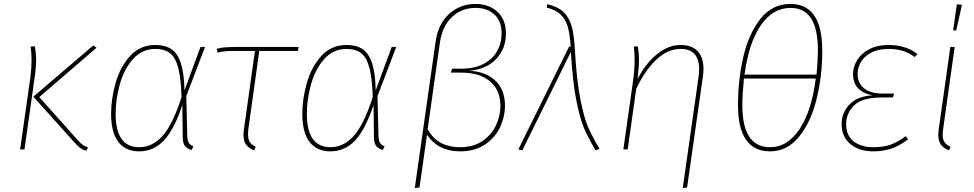

<svg xmlns="http://www.w3.org/2000/svg" viewBox="-20 -757 4938 973"><path d="M359 -33 149 -267 453 -527 469 -515 179 -265 373 -48Q389 -30 399.5 -22.5Q410 -15 426 -10L417 7Q399 2 387.5 -6.5Q376 -15 359 -33ZM134 -365Q140 -415 140 -451Q140 -486 135 -521L156 -523Q163 -488 163 -453Q163 -412 155 -360L104 0H82Z M915 -299 996 -519H1019L924 -270L929 -68Q930 -43 937.5 -32Q945 -21 960 -16L951 3Q929 -3 917.5 -17Q906 -31 906 -64L904 -225Q862 -99 810 -44.5Q758 10 685 10Q616 10 579.5 -38Q543 -86 543 -180Q543 -256 566 -337Q589 -418 639.5 -473.5Q690 -529 767 -529Q817 -529 848.5 -508Q880 -487 896.5 -437Q913 -387 915 -299ZM566 -180Q566 -11 686 -11Q752 -11 803.5 -68Q855 -125 900 -265Q897 -361 883 -413.5Q869 -466 841.5 -487.5Q814 -509 767 -509Q699 -509 653.5 -457Q608 -405 587 -329Q566 -253 566 -180Z M1239 -106Q1237 -94 1237 -76Q1237 -51 1246 -37Q1255 -23 1276 -13L1268 5Q1239 -7 1226.5 -25Q1214 -43 1214 -74Q1214 -89 1217 -107L1272 -499H1177Q1139 -499 1119 -497Q1099 -495 1082 -490L1079 -509Q1094 -515 1117 -517Q1140 -519 1183 -519H1493L1490 -499H1294Z M1884 -299 1965 -519H1988L1893 -270L1898 -68Q1899 -43 1906.5 -32Q1914 -21 1929 -16L1920 3Q1898 -3 1886.5 -17Q1875 -31 1875 -64L1873 -225Q1831 -99 1779 -44.5Q1727 10 1654 10Q1585 10 1548.5 -38Q1512 -86 1512 -180Q1512 -256 1535 -337Q1558 -418 1608.5 -473.5Q1659 -529 1736 -529Q1786 -529 1817.5 -508Q1849 -487 1865.5 -437Q1882 -387 1884 -299ZM1535 -180Q1535 -11 1655 -11Q1721 -11 1772.5 -68Q1824 -125 1869 -265Q1866 -361 1852 -413.5Q1838 -466 1810.5 -487.5Q1783 -509 1736 -509Q1668 -509 1622.5 -457Q1577 -405 1556 -329Q1535 -253 1535 -180Z M2187 -542Q2199 -634 2255 -685.5Q2311 -737 2390 -737Q2458 -737 2501 -697Q2544 -657 2544 -587Q2544 -511 2495 -458.5Q2446 -406 2356 -398Q2439 -396 2489 -349.5Q2539 -303 2539 -222Q2539 -166 2514.5 -113Q2490 -60 2438.5 -25Q2387 10 2311 10Q2201 10 2144 -74L2106 193L2082 196ZM2516 -220Q2516 -300 2463.5 -344.5Q2411 -389 2317 -389H2265L2271 -409H2319Q2384 -409 2430 -433Q2476 -457 2499 -497.5Q2522 -538 2522 -587Q2522 -650 2485.5 -683.5Q2449 -717 2390 -717Q2320 -717 2270.5 -671Q2221 -625 2209 -539L2147 -101Q2176 -53 2216 -32Q2256 -11 2311 -11Q2380 -11 2426 -43Q2472 -75 2494 -123Q2516 -171 2516 -220Z M2893 -510Q2902 -351 2921 -255Q2940 -159 2960 -113.5Q2980 -68 3018 -3L2998 5Q2962 -57 2941 -104.5Q2920 -152 2901 -246.5Q2882 -341 2873 -494L2627 5L2607 0L2864 -521L2872 -520Q2868 -583 2857.5 -620.5Q2847 -658 2822 -682.5Q2797 -707 2750 -719L2754 -736Q2807 -723 2835.5 -696Q2864 -669 2876.5 -626Q2889 -583 2893 -510Z M3520 -367Q3523 -388 3523 -406Q3523 -509 3429 -509Q3364 -509 3306 -454.5Q3248 -400 3204 -306L3161 0H3139L3188 -346Q3196 -401 3196 -454Q3196 -494 3192 -521L3212 -522Q3218 -489 3218 -453Q3218 -413 3211 -357Q3253 -437 3310 -483Q3367 -529 3429 -529Q3486 -529 3515.5 -497.5Q3545 -466 3545 -408Q3545 -390 3542 -369L3462 193L3440 196Z M4147 -500Q4147 -371 4118 -254Q4089 -137 4029 -63.5Q3969 10 3882 10Q3801 10 3760.5 -49Q3720 -108 3720 -223Q3720 -354 3747.5 -471Q3775 -588 3834.5 -662.5Q3894 -737 3986 -737Q4147 -737 4147 -500ZM3753 -379H4118Q4125 -461 4125 -500Q4125 -610 4090.5 -663.5Q4056 -717 3986 -717Q3897 -717 3836 -629.5Q3775 -542 3753 -379ZM3750 -359Q3742 -276 3742 -223Q3742 -11 3883 -11Q3972 -11 4033 -104.5Q4094 -198 4114 -359Z M4245 -128Q4245 -186 4285.5 -228Q4326 -270 4402 -274Q4303 -293 4303 -382Q4303 -417 4323 -451Q4343 -485 4384 -507Q4425 -529 4484 -529Q4570 -529 4630 -483L4615 -468Q4563 -509 4484 -509Q4430 -509 4394.5 -490Q4359 -471 4342.5 -442Q4326 -413 4326 -382Q4326 -337 4358 -310Q4390 -283 4453 -283H4511L4505 -263H4448Q4350 -263 4309 -223.5Q4268 -184 4268 -127Q4268 -72 4305 -41.5Q4342 -11 4406 -11Q4459 -11 4495 -24.5Q4531 -38 4570 -67L4582 -51Q4543 -21 4501.5 -5.5Q4460 10 4406 10Q4334 10 4289.5 -27Q4245 -64 4245 -128Z M4760 -106Q4757 -88 4757 -75Q4757 -51 4766.5 -37Q4776 -23 4797 -13L4789 5Q4760 -7 4747.5 -25Q4735 -43 4735 -74Q4735 -89 4738 -107L4796 -519H4818ZM4855 -733 4826 -603H4810L4829 -735Z"/></svg>

Font: FiraGO Thin
Style: Italic
Weight: 100
Italic angle: -8°
Designer: bBox Type GmbH
Foundry: bBox Type GmbH
Version: Version 1.001